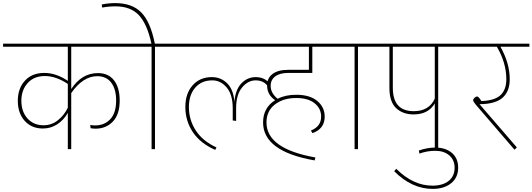

<svg xmlns="http://www.w3.org/2000/svg" viewBox="-32 -963 3439 1240"><path d="M428 -661V-388Q496 -491 600 -491Q668 -491 704.5 -444Q741 -397 741 -314Q741 -224 697 -178Q653 -132 585 -132Q570 -132 553 -135L551 -156Q568 -153 583 -153Q642 -153 680 -193Q718 -233 718 -314Q718 -387 686.5 -429Q655 -471 596 -471Q504 -471 428 -362V0H406V-234Q380 -188 338 -160.5Q296 -133 245 -133Q172 -133 127.5 -182.5Q83 -232 83 -312Q83 -392 129 -442Q175 -492 254 -492Q330 -492 406 -441V-661H-12V-681H837V-661ZM249 -154Q301 -154 341.5 -186Q382 -218 406 -267V-421Q329 -472 258 -472Q188 -472 147 -427Q106 -382 106 -312Q106 -242 145.5 -198Q185 -154 249 -154Z M1106 -681V-661H969V0H947V-661H812V-681H946Q918 -809 864.5 -865.5Q811 -922 714 -922Q668 -922 628 -914L625 -934Q668 -943 712 -943Q821 -943 880.5 -882.5Q940 -822 968 -681Z M1082 -661V-681H1613V-661ZM1358 5Q1262 -37 1213.5 -109.5Q1165 -182 1165 -272Q1165 -359 1212 -412Q1259 -465 1336 -465Q1395 -465 1435.5 -424.5Q1476 -384 1482 -305Q1488 -384 1527 -424.5Q1566 -465 1619 -465Q1680 -465 1712 -420L1699 -404Q1672 -444 1619 -444Q1569 -444 1531 -397.5Q1493 -351 1493 -264V-182L1471 -185V-264Q1471 -352 1432 -398Q1393 -444 1339 -444Q1270 -444 1229 -397Q1188 -350 1188 -272Q1188 -188 1233 -119.5Q1278 -51 1366 -11Z M1829 -492Q1776 -492 1746 -470Q1716 -448 1716 -408Q1716 -362 1761 -325Q1811 -351 1881 -351Q1969 -351 2017 -311Q2065 -271 2065 -210Q2065 -131 1986 -103L1976 -120Q2042 -146 2042 -210Q2042 -262 2000 -296Q1958 -330 1881 -330Q1797 -330 1743 -288Q1689 -246 1689 -172Q1689 -2 2005 54L2000 73Q1667 15 1667 -172Q1667 -267 1745 -316Q1693 -351 1693 -411Q1693 -459 1728.5 -485.5Q1764 -512 1829 -512H1963V-661H1587V-681H2147V-661H1985V-492Z M2417 -681V-661H2280V0H2258V-661H2123V-681Z M2934 -681V-661H2798V0H2776V-295Q2734 -224 2639 -224Q2570 -224 2526.5 -264.5Q2483 -305 2483 -396V-661H2399V-681ZM2776 -326V-661H2505V-396Q2505 -245 2640 -245Q2739 -245 2776 -326Z M2514 143 2527 127Q2636 236 2761 236Q2827 236 2865.5 205.5Q2904 175 2904 121Q2904 70 2869.5 40.5Q2835 11 2779 11Q2726 11 2677 29L2673 9Q2728 -10 2779 -10Q2846 -10 2886.5 24.5Q2927 59 2927 120Q2927 183 2882 220Q2837 257 2762 257Q2628 257 2514 143Z M3387 -681V-661H3200Q3260 -555 3260 -451Q3260 -373 3214 -332Q3168 -291 3065 -290L3306 -11L3291 4L3039 -289Q3024 -307 3024 -316Q3024 -324 3033 -332Q3042 -340 3049 -340Q3059 -340 3077 -310Q3165 -314 3201.5 -349.5Q3238 -385 3238 -451Q3238 -557 3177 -661H2910V-681Z"/></svg>

Font: FiraGO Thin
Style: Regular
Weight: 100
Designer: bBox Type
Foundry: bBox Type GmbH
Version: Version 1.001;PS 001.001;hotconv 1.0.88;makeotf.lib2.5.64775